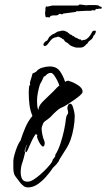

<svg xmlns="http://www.w3.org/2000/svg" viewBox="-20 -770 463 835"><path d="M102 45Q91 45 83.5 39.5Q76 34 69 26Q56 9 47 -3Q38 -15 38 -39V-70Q38 -79 43 -97.5Q48 -116 55.5 -134Q63 -152 69 -158Q78 -187 90 -215Q102 -243 121 -266Q111 -290 108 -315.5Q105 -341 105 -367Q105 -375 105.5 -381.5Q106 -388 107 -396L110 -400L111 -401V-405Q110 -406 110 -408Q110 -412 113 -421Q116 -430 118.5 -439Q121 -448 121 -449Q121 -451 125 -452L130 -454Q131 -455 135 -457L138 -459Q147 -471 164.5 -476Q182 -481 196 -481Q226 -481 240.5 -460.5Q255 -440 263 -414Q270 -419 277 -419Q280 -419 282 -417Q298 -413 318.5 -400Q339 -387 339 -372V-370Q339 -365 329 -356Q319 -347 305.5 -337.5Q292 -328 279.5 -320Q267 -312 262 -309Q255 -305 248 -302Q244 -301 241 -298.5Q238 -296 234 -294Q229 -290 224.5 -286Q220 -282 215 -277L206 -268Q203 -265 201 -262.5Q199 -260 196 -258Q194 -256 189.5 -253Q185 -250 180 -246Q168 -238 167 -231Q166 -230 163.5 -222.5Q161 -215 161 -212Q161 -201 164 -185.5Q167 -170 173 -156Q176 -148 173 -138.5Q170 -129 162 -135Q154 -143 148 -156Q142 -169 141 -175Q140 -177 142 -178Q144 -179 142 -181L140 -183Q139 -184 139 -186Q139 -186 137 -188Q129 -180 120 -161.5Q111 -143 107 -133L101 -119Q96 -108 94 -108Q90 -108 90 -113V-114Q90 -120 93 -127L99 -143Q94 -135 90.5 -125.5Q87 -116 87 -113V-112L88 -110Q88 -109 89 -108V-104Q88 -104 88 -102Q86 -92 83 -82Q80 -72 77 -62Q70 -44 70 -20Q70 -4 76 8Q82 20 99 20Q108 20 115 17Q123 14 138.5 2.5Q154 -9 170 -24.5Q186 -40 197.5 -54Q209 -68 209 -75Q212 -80 217 -85.5Q222 -91 220 -96Q233 -116 242.5 -144.5Q252 -173 258.5 -203Q265 -233 267 -256Q269 -264 270 -267Q272 -271 273 -272L274 -273Q276 -275 276 -279Q276 -281 276 -284Q276 -287 275 -290Q273 -296 273 -301Q273 -305 276 -312Q279 -319 285 -319Q292 -319 296 -308Q300 -297 302.5 -284.5Q305 -272 305 -265Q305 -242 300 -213.5Q295 -185 287 -162Q280 -143 271.5 -129Q263 -115 252 -98L242 -82L238 -75Q237 -76 236.5 -71.5Q236 -67 234 -67Q233 -67 232.5 -65.5Q232 -64 231 -63Q226 -55 219 -49Q215 -45 211.5 -41.5Q208 -38 206 -34Q195 -18 178.5 0.5Q162 19 142.5 32Q123 45 102 45ZM146 -292 147 -294 149 -302Q152 -315 171 -333Q190 -351 202 -363Q211 -371 220 -381Q229 -391 238 -398Q236 -406 229.5 -419Q223 -432 215.5 -442.5Q208 -453 201 -453Q190 -453 181 -444L179 -442Q178 -439 175 -439L170 -436Q170 -435 169 -435V-433Q165 -424 160 -414Q157 -410 155.5 -406.5Q154 -403 153 -401Q148 -384 144.5 -366Q141 -348 141 -330Q141 -320 142 -310.5Q143 -301 146 -292ZM328 -563Q326 -563 317.5 -563Q309 -563 307 -564Q302 -566 294 -568.5Q286 -571 278 -579Q278 -581 275 -582Q272 -583 273 -584L266 -587Q262 -587 264.5 -592Q267 -597 263 -590L260 -593Q259 -594 259.5 -594.5Q260 -595 260 -595L257 -598V-597Q256 -597 256.5 -598.5Q257 -600 253 -600L249 -603Q249 -603 248 -604V-605H247V-606L246 -604Q246 -606 244 -606L238 -609Q238 -609 237.5 -609.5Q237 -610 236 -610H233Q232 -610 229.5 -610Q227 -610 227 -608Q227 -607 225 -609Q224 -607 219.5 -607Q215 -607 214 -605Q206 -602 199.5 -593.5Q193 -585 185 -575Q180 -570 175 -570Q169 -570 169 -576Q169 -580 172 -584Q177 -591 184 -593Q185 -593 188 -598Q191 -603 194 -609Q196 -611 203.5 -617Q211 -623 213 -622L225 -629Q227 -632 234.5 -633.5Q242 -635 244 -635Q244 -636 248 -636.5Q252 -637 252 -636Q254 -637 257 -636.5Q260 -636 261 -636L263 -634Q265 -636 265 -633L267 -634Q268 -634 268 -632V-633Q270 -631 271 -631V-632Q277 -626 280 -625Q280 -625 281 -624Q282 -623 281 -622Q282 -622 282 -622.5Q282 -623 282 -623Q283 -620 286 -620Q289 -620 294 -616Q296 -615 296 -612L297 -613Q298 -613 297 -613.5Q296 -614 297 -614Q300 -613 303 -610.5Q306 -608 309 -606H310Q313 -606 315.5 -604Q318 -602 319 -602L325 -599Q326 -599 326.5 -598.5Q327 -598 327 -598L329 -599Q330 -599 329.5 -598.5Q329 -598 330 -598V-599Q331 -599 333 -596Q335 -593 336 -594Q338 -594 338 -594Q340 -597 344 -596.5Q348 -596 349 -597Q357 -599 365 -607.5Q373 -616 378 -626Q380 -629 382 -633Q384 -637 388 -636Q390 -637 392 -637Q397 -637 397 -632Q397 -629 391 -618Q387 -617 385.5 -611.5Q384 -606 382 -604Q380 -600 369 -592Q366 -591 362.5 -584.5Q359 -578 357 -579Q354 -575 347 -569Q340 -563 328 -563ZM194 -694Q191 -694 189 -695Q187 -696 184 -695Q179 -694 178 -698Q177 -702 176.5 -706.5Q176 -711 176 -716Q178 -723 177.5 -730.5Q177 -738 181 -742Q183 -743 183.5 -742Q184 -741 185 -741Q187 -741 197 -743.5Q207 -746 208 -746H319L322 -747Q323 -751 332 -750Q341 -749 350.5 -747.5Q360 -746 360 -748H392Q401 -748 409 -746Q410 -746 410.5 -744.5Q411 -743 412 -743Q414 -743 419.5 -740.5Q425 -738 421 -733Q420 -732 418.5 -732Q417 -732 415 -732Q414 -732 412.5 -732.5Q411 -733 409 -732Q402 -730 402 -731Q402 -733 395 -729Q394 -728 395 -727.5Q396 -727 394 -725H389Q381 -725 380 -726Q379 -726 378.5 -724.5Q378 -723 376 -723H354L318 -721Q317 -721 316.5 -721.5Q316 -722 315 -722H314L309 -718L255 -711Q254 -708 250 -708Q246 -708 241.5 -709.5Q237 -711 234 -706Q231 -703 223 -703H214Q210 -703 206.5 -702.5Q203 -702 202 -700Q201 -700 201 -701Q201 -703 198.5 -698.5Q196 -694 194 -694Z"/></svg>

Font: Water Brush
Style: Regular
Weight: 400
Designer: Robert E. Leuschke
Foundry: Robert E. Leuschke
Version: Version 1.010; ttfautohint (v1.8.4.7-5d5b)